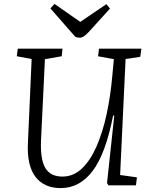

<svg xmlns="http://www.w3.org/2000/svg" viewBox="-20 -949 771 983"><path d="M595 -53 681 -41 676 0H535L528 -12L565 -357H559Q521 -162 454.5 -74Q388 14 291 14Q205 14 161 -44.5Q117 -103 123 -218L142 -647L66 -661L71 -700H300L296 -661L210 -646L190 -230Q186 -133 212 -89Q238 -45 300 -45Q356 -45 399.5 -86.5Q443 -128 474.5 -200Q506 -272 526 -365Q546 -458 555 -561L563 -646L482 -661L487 -700H704L698 -658L623 -647ZM238 -906 259 -929 391 -837 525 -928 543 -905 435 -786Q421 -771 410 -763.5Q399 -756 387 -756Q375 -756 365 -761Z"/></svg>

Font: Literata 12pt Light
Style: Italic
Weight: 300
Italic angle: -2°
Designer: Latin by Veronika Burian and Jose Scaglione. Greek by Irene Vlachou. Cyrillic by Vera Evstafieva
Foundry: TypeTogether
Version: Version 3.002